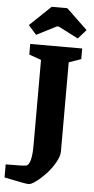

<svg xmlns="http://www.w3.org/2000/svg" viewBox="-114 -852 501 1028"><g transform="rotate(5 137.0 -338.0)"><path d="M50.8 -659.2 7.8 -708 121.1 -815.9H205.1L317.9 -708L274.9 -659.2L168 -713.9H158.2ZM81.1 140.1Q70.8 140.1 50 136.2Q29.3 132.3 -1.7 126Q-32.7 119.6 -50.8 116.2V45.9Q42 45.9 57.1 43Q88.9 38.1 88.9 -69.8V-527.8L23.9 -550.8V-607.9H303.2V-550.8L237.8 -527.8V-48.8Q237.8 -22.9 218.3 11.2Q198.7 45.4 172.9 73.2Q147 101.1 120.8 120.6Q94.7 140.1 81.1 140.1Z"/></g></svg>

Font: Grenze
Style: Bold
Weight: 700
Designer: Renata Polastri
Foundry: Omnibus-Type
Version: Version 1.002;PS 001.002;hotconv 1.0.88;makeotf.lib2.5.64775